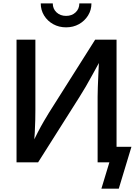

<svg xmlns="http://www.w3.org/2000/svg" viewBox="-20 -963 800 1139"><path d="M671.4 0H559.1V-389.2Q559.1 -410.2 560.3 -445.6Q561.5 -481 563.7 -527.6Q565.9 -574.2 568.4 -627.9L585.9 -624.5Q553.7 -565.9 530.8 -523.9Q507.8 -481.9 489.3 -450Q470.7 -418 451.7 -388.2L206.1 0H78.1V-727.5H189.9V-310.5Q189.9 -287.1 189.2 -251.7Q188.5 -216.3 186.3 -176Q184.1 -135.7 180.7 -96.7L167 -100.6Q185.5 -142.1 204.3 -178.2Q223.1 -214.4 240.2 -243.7Q257.3 -272.9 270 -293.5L544.4 -727.5H671.4ZM372.1 -800.8Q329.6 -800.8 295.7 -819.6Q261.7 -838.4 241.7 -870.8Q221.7 -903.3 221.7 -942.9H293Q293 -910.6 315.4 -889.6Q337.9 -868.7 372.1 -868.7Q406.2 -868.7 428.5 -889.6Q450.7 -910.6 450.7 -942.9H522.5Q522.5 -903.3 502.4 -871.1Q482.4 -838.9 448.5 -819.8Q414.6 -800.8 372.1 -800.8ZM581.5 156.2 628.9 0H594.2V-92.3H759.8L684.6 156.2Z"/></svg>

Font: Inter 17pt Medium
Style: Regular
Weight: 500
Version: Version 4.001;git-66647c0bb